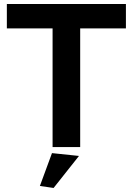

<svg xmlns="http://www.w3.org/2000/svg" viewBox="-20 -730 658 953"><path d="M605 -589H378V0H241V-589H14V-710H605ZM178 193 238 30 372 44 246 203Z"/></svg>

Font: Rising Sun
Style: Bold
Weight: 700
Designer: Matt McInerney, Pablo Impallari, Rodrigo Fuenzalida (Raleway font), Stephen Hutchings (Greek), Cristiano Sobral (main ch
Foundry: The Rising Sun Project Authors
Version: Version 4.327; ttfautohint (v1.8.4.7-5d5b-dirty)